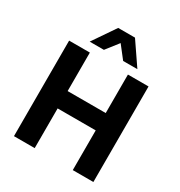

<svg xmlns="http://www.w3.org/2000/svg" viewBox="-211 -1079 1153 1227"><g transform="rotate(30 365.0 -466.0)"><path d="M72 0V-705H225V-421H506V-705H658V0H506V-293H225V0ZM189 -765 303 -932H427L541 -765H436L365 -856L294 -765Z"/></g></svg>

Font: Nunito Sans 10pt SemiCondensed ExtraBold
Style: Regular
Weight: 800
Width: 4
Designer: Vernon Adams
Foundry: Vernon Adams
Version: Version 3.101;gftools[0.9.27]